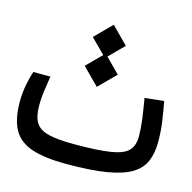

<svg xmlns="http://www.w3.org/2000/svg" viewBox="-90 -674 767 767"><g transform="rotate(15 293.0 -291.0)"><path d="M248.5 2.4Q159.7 2.4 106.2 -15.4Q52.7 -33.2 29.1 -75.4Q5.4 -117.7 5.4 -190.9Q5.4 -227.1 12.5 -262.5Q19.5 -297.9 26.9 -318.4H97.7Q91.8 -280.3 87.9 -253.4Q84 -226.6 84 -196.3Q84 -149.9 99.4 -125.2Q114.7 -100.6 152.8 -91.3Q190.9 -82 258.3 -82Q356 -82 408.4 -90.3Q460.9 -98.6 481 -119.6Q501 -140.6 501 -178.2Q501 -210.9 496.3 -246.3Q491.7 -281.7 482.9 -333.5L562 -341.8Q570.8 -293.9 575.9 -256.6Q581.1 -219.2 581.1 -177.2Q581.1 -131.8 567.1 -97.9Q553.2 -64 517.1 -41.7Q481 -19.5 416 -8.5Q351.1 2.4 248.5 2.4ZM287.1 -326.7 218.8 -395.5 279.3 -456.1 220.2 -515.1 288.6 -584 356.9 -515.1 296.9 -454.6 355.5 -395.5Z"/></g></svg>

Font: CaskaydiaMono NF SemiLight
Style: Regular
Weight: 350
Designer: Aaron Bell
Foundry: Saja Typeworks
Version: Version 2111.001; ttfautohint (v1.8.4);Nerd Fonts 3.1.1